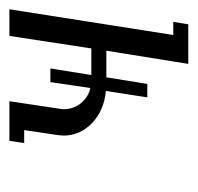

<svg xmlns="http://www.w3.org/2000/svg" viewBox="-26 -398 424 412"><g transform="rotate(-90 186.0 -192.0)"><path d="M85 -352.1 89.8 -383.8H174.8L159.2 -279.8Q159.2 -278.8 158.4 -274.4Q157.7 -270 157.7 -267.6Q157.7 -246.1 170.4 -230.5Q183.1 -214.8 203.1 -210L215.8 -295.9H245.1L231 -208H288.1L314.9 -383.8H372.1L316.9 -32.2H345.2L339.8 0H254.9L283.2 -175.8H226.1L211.9 -87.9H183.1L196.8 -176.8Q154.8 -180.7 127.9 -206.5Q101.1 -232.4 101.1 -267.6Q101.1 -271 102.1 -279.8L112.8 -352.1Z"/></g></svg>

Font: Gawaa
Style: Italic
Weight: 400
Designer: T. Christopher White
Version: Version 1.0